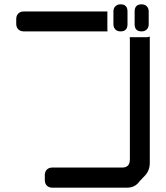

<svg xmlns="http://www.w3.org/2000/svg" viewBox="-20 -783 768 887"><path d="M476 -730H90Q74 -730 64.5 -720.5Q55 -711 55 -695V-673Q55 -657 64.5 -647.5Q74 -638 90 -638H477Q476 -641 476 -650ZM626 53 648 30Q672 6 672 -31V-614Q665 -611 656 -611H579Q580 -608 580 -603V-47Q580 -9 545 -9H222Q206 -9 196.5 0.5Q187 10 187 26V49Q187 65 196.5 74.5Q206 84 222 84H567Q605 84 626 53ZM634 -638Q649 -638 658 -647Q667 -656 667 -671V-730Q667 -745 658 -754Q649 -763 634 -763Q602 -763 602 -730V-671Q602 -638 634 -638ZM537 -638Q569 -638 569 -671V-730Q569 -763 537 -763Q522 -763 513 -754Q504 -745 504 -730V-671Q504 -656 513 -647Q522 -638 537 -638Z"/></svg>

Font: WDXL Lubrifont TC
Style: Regular
Weight: 400
Designer: [WDXL Lubrifont] Copyright 2020-2022 (c) NightFurySL2001, Skr-ZERO; [ZCOOL QingKe HuangYou] Copyright 2018-2022 (c) The 
Version: Version 2.001;hotconv 1.1.1;makeotfexe 2.6.0